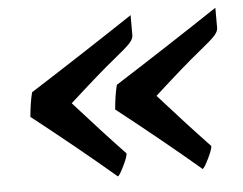

<svg xmlns="http://www.w3.org/2000/svg" viewBox="-42 -523 739 584"><g transform="rotate(-5 328.0 -231.5)"><path d="M376.5 -473.6V-411.6Q376.5 -401.4 365.2 -388.7Q354 -376 312 -342.3Q270 -308.6 174.8 -222.2Q260.3 -126.5 327.6 -55.7Q327.6 -45.9 314.2 -18.3Q300.8 9.3 295.4 11.7Q188 -80.1 45.9 -191.9Q49.8 -235.8 57.6 -266.1Q226.1 -373.5 376.5 -473.6ZM635.3 -473.6V-411.6Q635.3 -401.4 624 -388.7Q612.8 -376 570.8 -342.3Q528.8 -308.6 433.6 -222.2Q519 -126.5 586.4 -55.7Q586.4 -45.9 573 -18.3Q559.6 9.3 554.2 11.7Q446.8 -80.1 304.7 -191.9Q308.6 -235.8 316.4 -266.1Q484.9 -373.5 635.3 -473.6Z"/></g></svg>

Font: Emblema One
Style: Regular
Weight: 400
Designer: Riccardo De Franceschi
Foundry: Riccardo De Franceschi
Version: Version 1.003